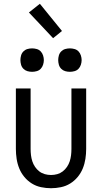

<svg xmlns="http://www.w3.org/2000/svg" viewBox="-20 -988 540 1016"><path d="M250 8Q224 8 197.5 2.5Q171 -3 148.5 -17Q126 -31 109 -51.5Q92 -72 82 -96.5Q72 -121 68 -147.5Q64 -174 64 -200V-520H142V-200Q142 -183 144 -166.5Q146 -150 151 -134.5Q156 -119 165.5 -105Q175 -91 188 -81Q201 -71 217 -66.5Q233 -62 250 -62Q267 -62 283 -66.5Q299 -71 312 -81Q325 -91 334.5 -105Q344 -119 349 -134.5Q354 -150 356 -166.5Q358 -183 358 -200V-520H436V-200Q436 -174 432 -147.5Q428 -121 418 -96.5Q408 -72 391 -51.5Q374 -31 351.5 -17Q329 -3 302.5 2.5Q276 8 250 8ZM350 -608Q337 -608 325 -611.5Q313 -615 304 -624Q295 -633 291.5 -645.5Q288 -658 288 -670Q288 -682 291.5 -694.5Q295 -707 304 -716Q313 -725 325 -728.5Q337 -732 350 -732Q362 -732 374.5 -728.5Q387 -725 395.5 -716Q404 -707 408 -694.5Q412 -682 412 -670Q412 -658 408 -645.5Q404 -633 395.5 -624Q387 -615 374.5 -611.5Q362 -608 350 -608ZM150 -608Q137 -608 125 -611.5Q113 -615 104 -624Q95 -633 91.5 -645.5Q88 -658 88 -670Q88 -682 91.5 -694.5Q95 -707 104 -716Q113 -725 125 -728.5Q137 -732 150 -732Q162 -732 174.5 -728.5Q187 -725 195.5 -716Q204 -707 208 -694.5Q212 -682 212 -670Q212 -658 208 -645.5Q204 -633 195.5 -624Q187 -615 174.5 -611.5Q162 -608 150 -608ZM261 -786 133 -922 191 -968 308 -824Z"/></svg>

Font: Huly
Style: Regular
Weight: 400
Designer: Belleve Invis
Foundry: Belleve Invis
Version: Version 33.2.5; ttfautohint (v1.8.4)